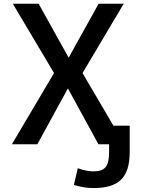

<svg xmlns="http://www.w3.org/2000/svg" viewBox="-20 -751 735 1001"><path d="M656.2 -95.7V42Q656.2 140.6 611.8 185.1Q567.4 229.5 467.8 229.5Q416 229.5 365.2 212.9L385.7 126Q427.7 141.6 465.8 142.6Q512.7 142.6 530.8 120.1Q548.8 97.7 548.8 42V1H513.7H493.2L334 -290L174.8 1H42L261.7 -370.1L46.9 -731.4H181.6L337.9 -450.2L494.1 -731.4H625L410.2 -370.1L571.3 -95.7Z"/></svg>

Font: Gen Shin Gothic Medium
Style: Regular
Weight: 500
Designer: [Source Han Sans]
Ryoko NISHIZUKA  (kana & ideographs); Paul D. Hunt (Latin, Greek & Cyrillic); Wenlong ZHANG  (bopomofo
Version: Version 1.002.20150607